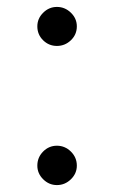

<svg xmlns="http://www.w3.org/2000/svg" viewBox="-20 -530 332 560"><path d="M88.9 -453.1Q88.9 -476.1 106 -492.9Q123 -509.8 146 -509.8Q169.4 -509.8 186.8 -492.9Q204.1 -476.1 204.1 -453.1Q204.1 -429.2 186.8 -412.6Q169.4 -396 146 -396Q122.6 -396 105.7 -412.6Q88.9 -429.2 88.9 -453.1ZM146 9.8Q123 9.8 106 -7.1Q88.9 -23.9 88.9 -46.9Q88.9 -70.8 105.7 -87.9Q122.6 -105 146 -105Q169.4 -105 186.8 -87.9Q204.1 -70.8 204.1 -46.9Q204.1 -23.9 186.8 -7.1Q169.4 9.8 146 9.8Z"/></svg>

Font: Oakes Grotesk
Style: Italic
Weight: 400
Italic angle: -8°
Designer: Samuel Oakes
Foundry: Samuel Oakes
Version: Version 1.000;PS 001.000;hotconv 1.0.88;makeotf.lib2.5.64775